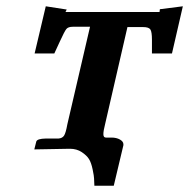

<svg xmlns="http://www.w3.org/2000/svg" viewBox="-20 -468 595 604"><path d="M311 -79.1Q305.2 -56.6 305.2 -45.9Q305.2 -34.7 314 -35.2H331.1Q346.2 -35.2 357.2 -29.1Q368.2 -22.9 368.2 -14.2V-11.2L337.9 116.2H276.9Q275.9 100.1 275.9 93.5Q275.9 86.9 271.5 65.4Q267.1 43.9 260 32.5Q252.9 21 237.1 10.5Q221.2 0 200.2 0H198.2Q184.1 0 143.6 1Q103 2 87.9 2L94.2 -22.9Q97.2 -31.7 124 -32.2H164.1Q176.3 -33.2 181.6 -41.5Q187 -49.8 191.9 -77.1L263.2 -383.8H209Q194.8 -383.8 189 -377Q183.1 -370.1 168 -336.9Q166 -332 150.9 -299.8H88.9L124 -448.2L189.9 -438L186 -430.2H481.9Q481.9 -434.1 482.9 -439L555.2 -448.2L521 -299.8H458V-328.1V-342.8Q458 -367.7 453.1 -375.2Q448.2 -382.8 430.2 -382.8H380.9Z"/></svg>

Font: Linux Libertine
Style: Semibold Italic
Weight: 600
Italic angle: -11.5°
Designer: Philipp H. Poll
Foundry: Philipp H. Poll
Version: Version 5.1.2 ; ttfautohint (v0.9)